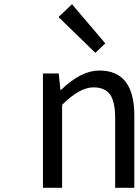

<svg xmlns="http://www.w3.org/2000/svg" viewBox="-20 -892 658 912"><path d="M184 0V-543H259L267 -465H270Q365 -557 452 -557Q618 -557 618 -344V0H527V-332Q527 -408 503 -443Q478 -477 424 -477Q358 -477 275 -394V0ZM433 -641 258 -811 322 -872 480 -686Z"/></svg>

Font: Source Han Sans Regular
Style: Regular
Weight: 400
Designer: Ryoko NISHIZUKA  (kana & ideographs); Paul D. Hunt (Latin, Greek & Cyrillic); Wenlong ZHANG  (bopomofo); Sandoll Communi
Foundry: Adobe Systems Incorporated
Version: Version 1.00 January 18, 2024, initial release